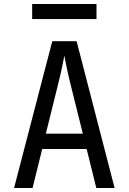

<svg xmlns="http://www.w3.org/2000/svg" viewBox="-20 -935 640 955"><path d="M50 0 240 -730H361L550 0H459L411 -194H190L142 0ZM208 -270H392L336 -495Q320 -559 311 -602Q302 -645 300 -658Q298 -645 289 -602Q280 -559 264 -496ZM140 -840V-915H460V-840Z"/></svg>

Font: JetBrains Mono NL
Style: Regular
Weight: 400
Monospace: yes
Designer: Philipp Nurullin, Konstantin Bulenkov
Foundry: JetBrains
Version: Version 2.305; ttfautohint (v1.8.4.7-5d5b)